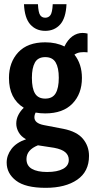

<svg xmlns="http://www.w3.org/2000/svg" viewBox="-20 -724 457 921"><path d="M199 177Q102 177 57 142.5Q12 108 12 56Q12 21 35 -9.5Q58 -40 105 -56Q81 -69 69.5 -89.5Q58 -110 58 -131Q58 -153 68 -172.5Q78 -192 94 -207Q23 -251 23 -350Q23 -425 67.5 -473Q112 -521 197 -521Q250 -521 289 -501Q305 -534 327.5 -550Q350 -566 376 -566Q388 -566 400 -563V-473Q382 -475 366 -473Q350 -471 337 -462Q373 -417 373 -350Q373 -274 327.5 -227Q282 -180 197 -180Q172 -180 151 -184Q145 -173 145 -161Q145 -133 190 -124L284 -106Q349 -93 378 -58Q407 -23 407 24Q407 99 350.5 138Q294 177 199 177ZM197 -251Q232 -251 247 -276.5Q262 -302 262 -351Q262 -399 247 -424.5Q232 -450 197 -450Q162 -450 147.5 -424Q133 -398 133 -351Q133 -300 148 -275.5Q163 -251 197 -251ZM107 39Q107 71 133 86Q159 101 206 101Q255 101 282.5 86Q310 71 310 43Q310 21 293.5 6.5Q277 -8 240 -15L162 -27Q107 -5 107 39ZM197 -576Q153 -576 125.5 -606.5Q98 -637 95 -704H162Q164 -664 172.5 -651.5Q181 -639 197 -639Q213 -639 222 -651.5Q231 -664 233 -704H299Q296 -637 268.5 -606.5Q241 -576 197 -576Z"/></svg>

Font: Special Gothic Condensed Medium
Style: Regular
Weight: 500
Width: 3
Designer: Alistair McCready
Foundry: Monolith
Version: Version 1.000; ttfautohint (v1.8.4.7-5d5b)